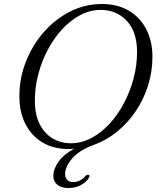

<svg xmlns="http://www.w3.org/2000/svg" viewBox="-20 -733 802 961"><path d="M490.5 -713Q567.5 -713 624.2 -679.8Q681 -646.5 712 -587Q743 -527.5 743 -449Q743 -374.5 721.2 -305.2Q699.5 -236 660 -177.2Q620.5 -118.5 567 -74.8Q513.5 -31 450 -8Q379 17.5 342.5 58.8Q306 100 306 137.5Q306 157.5 317 168Q328 178.5 346.5 178.5Q362.5 178.5 379 170.8Q395.5 163 407 148.5Q415.5 140.5 422.5 142Q426 142.5 427.8 146Q429.5 149.5 425.5 155.5Q416 175 388 191.5Q360 208 323.5 208Q287 208 267 191.8Q247 175.5 247 147Q247 113 272.8 76.5Q298.5 40 351 11Q337 13 323.5 13Q248 13 192.8 -20Q137.5 -53 107.2 -112.5Q77 -172 77 -251.5Q77 -341.5 109.5 -424.2Q142 -507 199 -572Q256 -637 330.8 -675Q405.5 -713 490.5 -713ZM154.5 -229.5Q154.5 -158.5 179 -111Q203.5 -63.5 244.2 -39.8Q285 -16 334.5 -16Q388.5 -16 438 -42.5Q487.5 -69 529.2 -114.5Q571 -160 601.5 -218.5Q632 -277 649 -342.2Q666 -407.5 666 -472.5Q666 -573.5 614.8 -628.5Q563.5 -683.5 483.5 -683.5Q431.5 -683.5 382.8 -658Q334 -632.5 292.5 -588Q251 -543.5 220 -485.5Q189 -427.5 171.8 -362Q154.5 -296.5 154.5 -229.5Z"/></svg>

Font: Fraunces 9pt S000 Light
Style: Italic
Weight: 300
Italic angle: -16°
Version: Version 1.000; ttfautohint (v1.8.3)